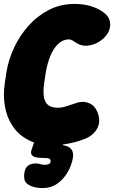

<svg xmlns="http://www.w3.org/2000/svg" viewBox="-41 -712 580 975"><path d="M223 25Q153 25 103 -1Q53 -27 23 -72Q-7 -117 -16.5 -174.5Q-26 -232 -16 -295L-8 -347Q2 -409 30.5 -470Q59 -531 103.5 -581Q148 -631 207 -661.5Q266 -692 337 -692Q427 -692 485 -649Q520 -623 518.5 -584Q517 -545 480 -513Q450 -488 414.5 -481.5Q379 -475 350 -492Q336 -501 327 -506.5Q318 -512 309 -512Q279 -512 255 -489.5Q231 -467 215.5 -430Q200 -393 192 -347L184 -295Q174 -229 189 -197Q204 -165 253 -165Q274 -165 298 -173Q322 -181 350 -190Q385 -201 416 -186Q447 -171 459 -127Q470 -88 449.5 -54.5Q429 -21 387 -6Q347 10 304.5 17.5Q262 25 223 25ZM176 243Q161 243 147 241Q133 239 120 234Q92 223 85.5 206.5Q79 190 83 165V164Q87 140 102 129Q117 118 139 118Q154 118 164 121.5Q174 125 188 125Q214 125 216 108Q217 98 210 94Q203 90 179 90Q161 90 145 87.5Q129 85 121 75.5Q113 66 120 46L146 -30H299L278 25Q307 29 320.5 45Q334 61 329 90Q323 127 302.5 162.5Q282 198 250 220.5Q218 243 176 243Z"/></svg>

Font: Winky Sans Black
Style: Italic
Weight: 900
Italic angle: -8.97852°
Designer: Simon Atzbach
Foundry: typofactur
Version: Version 1.205